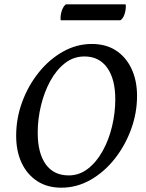

<svg xmlns="http://www.w3.org/2000/svg" viewBox="-20 -859 678 891"><path d="M265 12Q199 12 152 -19Q105 -50 80 -104Q55 -158 55 -229Q55 -310 83 -386Q111 -462 160 -523Q209 -584 272.5 -619.5Q336 -655 406 -655Q472 -655 518.5 -624.5Q565 -594 590.5 -539.5Q616 -485 616 -414Q616 -334 588 -258Q560 -182 511.5 -121Q463 -60 399.5 -24Q336 12 265 12ZM299 -45Q348 -45 388 -76Q428 -107 456.5 -158.5Q485 -210 500 -272.5Q515 -335 515 -398Q515 -492 477.5 -544.5Q440 -597 372 -597Q321 -597 281 -565.5Q241 -534 213 -482.5Q185 -431 170 -368.5Q155 -306 155 -243Q155 -149 192 -97Q229 -45 299 -45ZM539 -765H262Q261 -767 261 -774Q261 -794 268 -812.5Q275 -831 286 -839H563Q563 -837 563.5 -835Q564 -833 564 -831Q564 -811 557.5 -792Q551 -773 539 -765Z"/></svg>

Font: Petrona Medium
Style: Italic
Weight: 500
Italic angle: -9°
Designer: Ringo R. Seeber
Foundry: Ringo R. Seeber
Version: Version 2.001; ttfautohint (v1.8.3)